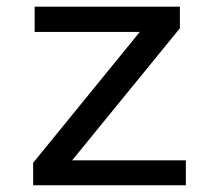

<svg xmlns="http://www.w3.org/2000/svg" viewBox="-20 -548 640 568"><path d="M529.8 -73.7V0H78.1V-66.4L393.6 -453.6H82.5V-528.3H512.2V-464.4L193.4 -73.7Z"/></svg>

Font: RobotoMono-Regular
Style: Regular
Weight: 400
Designer: Google
Version: Version 2.000985; 2015; ttfautohint (v1.3)